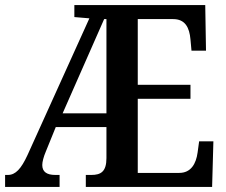

<svg xmlns="http://www.w3.org/2000/svg" viewBox="-20 -734 888 754"><path d="M0 0H214V-47H197C164 -47 146 -59 146 -86C146 -98 151 -118 160 -139L199 -235H398V-113C398 -60 376 -47 339 -47H317V0H813L818 -179H762L756 -135C750 -91 730 -55 684 -55H521V-346H728V-401H521V-659H660C707 -659 724 -626 728 -579L732 -535H789L786 -714H272V-667L331 -662L88 -125C63 -71 41 -47 11 -47H0ZM226 -289 389 -659H398V-289Z"/></svg>

Font: Noto Serif Tamil Condensed SemiBold
Style: Regular
Weight: 600
Width: 3
Designer: Indian Type Foundry, Tom Grace, and the Monotype Design Team
Foundry: Monotype Imaging Inc.
Version: Version 2.004